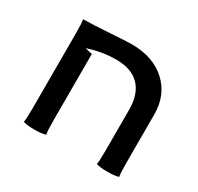

<svg xmlns="http://www.w3.org/2000/svg" viewBox="-98 -520 657 637"><g transform="rotate(30 230.0 -201.5)"><path d="M60.1 -58.1V-341.8Q60.1 -387.2 57.1 -396H63.5Q95.2 -396.5 156.7 -400.6Q218.3 -404.8 240.2 -404.8Q321.3 -404.8 370.6 -359.6Q419.9 -314.5 419.9 -240.2V-58.1Q419.9 -11.7 422.9 -2.9Q408.2 2 379.9 2Q351.6 2 336.9 -2.9Q339.8 -11.7 339.8 -58.1V-211.9Q339.8 -272 309.3 -303.5Q278.8 -335 220.2 -335Q165.5 -335 112.8 -316.9Q117.2 -315.9 126.2 -313.7Q135.3 -311.5 140.1 -310.5V-58.1Q140.1 -11.7 143.1 -2.9Q128.4 2 100.1 2Q71.8 2 57.1 -2.9Q60.1 -11.7 60.1 -58.1Z"/></g></svg>

Font: Nikodecs
Style: Medium
Weight: 500
Version: Version 0.29